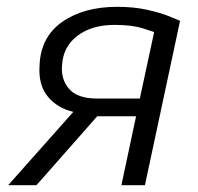

<svg xmlns="http://www.w3.org/2000/svg" viewBox="-20 -543 580 563"><path d="M4 0 195 -215Q148 -226 120 -260Q92 -294 96 -351Q99 -434 162 -478.5Q225 -523 324 -523Q372 -523 410.5 -514.5Q449 -506 474 -496Q499 -486 508 -482L405 0H336L379 -202H265L87 0ZM265 -254H390L432 -449Q432 -449 400 -459.5Q368 -470 316 -470Q249 -470 207 -438Q165 -406 162 -352Q158 -311 182.5 -282.5Q207 -254 265 -254Z"/></svg>

Font: Raleway
Style: Italic
Weight: 400
Italic angle: -12°
Designer: Matt McInerney, Pablo Impallari, Rodrigo Fuenzalida
Foundry: Matt McInerney, Pablo Impallari, Rodrigo Fuenzalida
Version: Version 4.026